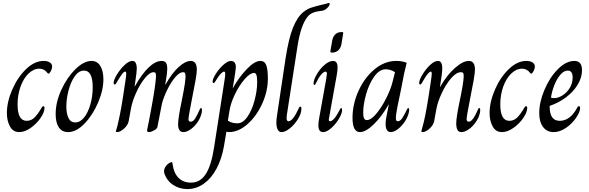

<svg xmlns="http://www.w3.org/2000/svg" viewBox="-20 -892 4021 1311"><path d="M27 -120Q27 -196 63.5 -280Q100 -364 158 -420Q216 -476 278 -476Q305 -476 320.5 -465.5Q336 -455 336 -438Q336 -422 324 -401Q317 -389 311 -389Q307 -389 304 -394Q282 -423 249 -423Q209 -423 174.5 -389.5Q140 -356 120 -300Q100 -244 100 -179Q100 -67 162 -67Q194 -67 217 -91Q240 -115 260 -150Q262 -153 265 -158Q268 -163 270.5 -165Q273 -167 277 -167Q280 -167 282 -163.5Q284 -160 284 -155Q284 -126 257 -86.5Q230 -47 189.5 -18.5Q149 10 112 10Q69 10 48 -28.5Q27 -67 27 -120Z M360 -113Q360 -194 399 -279Q438 -364 495.5 -420Q553 -476 605 -476Q644 -476 665 -441.5Q686 -407 686 -351Q686 -276 649.5 -191Q613 -106 557 -48Q501 10 445 10Q403 10 381.5 -22.5Q360 -55 360 -113ZM613 -296Q613 -410 554 -410Q517 -410 489.5 -370Q462 -330 447.5 -272.5Q433 -215 433 -165Q433 -117 447.5 -86.5Q462 -56 494 -56Q527 -56 554 -89.5Q581 -123 597 -178.5Q613 -234 613 -296Z M771 4Q771 1 775.5 -10.5Q780 -22 788 -60Q799 -107 808.5 -161Q818 -215 836 -337Q842 -375 842 -390Q842 -403 836 -403Q826 -403 814 -387Q802 -371 785 -343Q780 -334 776 -327.5Q772 -321 769.5 -318Q767 -315 764 -315Q756 -315 756 -326Q756 -346 778 -382.5Q800 -419 830 -447.5Q860 -476 884 -476Q900 -476 907 -461.5Q914 -447 914 -425Q914 -404 904 -336L899 -301H900Q949 -388 995.5 -432Q1042 -476 1084 -476Q1104 -476 1113 -463.5Q1122 -451 1122 -422Q1122 -394 1113 -343L1108 -315H1110Q1155 -394 1200.5 -435Q1246 -476 1282 -476Q1324 -476 1324 -416Q1324 -395 1315 -343L1292 -223Q1267 -96 1267 -79Q1267 -61 1282 -61Q1299 -61 1313 -83.5Q1327 -106 1343 -143Q1347 -154 1353 -154Q1359 -154 1359 -142Q1359 -133 1358 -126Q1351 -90 1329.5 -58.5Q1308 -27 1281 -8.5Q1254 10 1232 10Q1196 10 1196 -44Q1196 -85 1221 -204Q1224 -219 1234.5 -274Q1245 -329 1247 -366Q1247 -383 1244 -391Q1241 -399 1229 -399Q1206 -399 1177.5 -366Q1149 -333 1124 -283Q1099 -233 1086 -185L1055 -26Q1054 -14 1032.5 -2Q1011 10 998 10Q984 10 984 -2Q993 -41 1017 -172.5Q1041 -304 1045 -366V-376Q1045 -387 1042 -393Q1039 -399 1029 -399Q1002 -399 968.5 -357.5Q935 -316 908.5 -256.5Q882 -197 874 -149L858 -62Q852 -36 826 -13Q800 10 780 10Q771 10 771 4Z M1102 291Q1100 283 1100 278Q1100 259 1113.5 241.5Q1127 224 1144 217L1152 215Q1156 215 1157 220Q1158 225 1158 226Q1166 289 1198.5 322Q1231 355 1285 355Q1347 355 1385 296.5Q1423 238 1442 113L1512 -337Q1518 -373 1518 -388Q1518 -403 1510 -403Q1501 -403 1487 -388Q1473 -373 1461 -353Q1457 -347 1452 -338.5Q1447 -330 1444 -327.5Q1441 -325 1438 -325Q1432 -325 1432 -336Q1432 -354 1454 -388.5Q1476 -423 1505.5 -449.5Q1535 -476 1557 -476Q1575 -476 1583.5 -462.5Q1592 -449 1590 -427Q1587 -397 1577 -337Q1571 -303 1569 -290H1570Q1609 -361 1663.5 -418.5Q1718 -476 1758 -476Q1787 -476 1798 -447Q1809 -418 1809 -355Q1809 -269 1770 -183.5Q1731 -98 1669.5 -44Q1608 10 1543 10Q1534 10 1526 7L1509 107Q1494 193 1458.5 259.5Q1423 326 1371.5 362.5Q1320 399 1259 399Q1205 399 1162 370.5Q1119 342 1102 291ZM1736 -332Q1736 -365 1731 -379.5Q1726 -394 1715 -394Q1688 -394 1651 -352Q1614 -310 1584 -248Q1554 -186 1546 -130L1536 -68Q1552 -58 1567 -54Q1582 -50 1601 -50Q1639 -50 1670 -95.5Q1701 -141 1718.5 -207.5Q1736 -274 1736 -332Z M1867 -55Q1867 -74 1871 -100L1930 -494Q1951 -630 1981 -704Q2011 -778 2053 -811Q2077 -830 2103 -839Q2129 -848 2183 -861Q2208 -866 2215 -869Q2222 -872 2224 -872Q2231 -872 2231 -864Q2231 -860 2226.5 -852Q2222 -844 2212 -835Q2201 -825 2191 -821.5Q2181 -818 2167 -817Q2109 -811 2083 -781Q2034 -725 2011 -574L1938 -103Q1937 -96 1937 -86Q1937 -64 1950 -64Q1980 -64 2020 -153Q2024 -164 2031 -164Q2038 -164 2038 -150Q2038 -117 2014.5 -79Q1991 -41 1959 -15.5Q1927 10 1903 10Q1884 10 1875.5 -8.5Q1867 -27 1867 -55Z M2236 -543 2248 -613Q2253 -642 2269.5 -657.5Q2286 -673 2311 -673H2315Q2321 -673 2322.5 -671Q2324 -669 2323 -663L2312 -594Q2308 -566 2291 -549.5Q2274 -533 2249 -533H2245Q2235 -533 2236 -543ZM2154 -36Q2154 -59 2160 -89L2208 -356Q2212 -382 2212 -388Q2212 -403 2203 -403Q2191 -403 2174 -384Q2157 -365 2137 -324Q2133 -312 2127 -312Q2121 -312 2121 -322Q2121 -346 2142.5 -383.5Q2164 -421 2195.5 -448.5Q2227 -476 2254 -476Q2285 -476 2285 -432Q2285 -411 2279 -377L2227 -88L2225 -75Q2225 -64 2234 -64Q2246 -64 2263 -83.5Q2280 -103 2300 -143Q2305 -154 2310 -154Q2316 -154 2316 -141Q2316 -118 2294.5 -81.5Q2273 -45 2242 -17.5Q2211 10 2186 10Q2154 10 2154 -36Z M2387 -87Q2387 -180 2427.5 -270.5Q2468 -361 2537 -418.5Q2606 -476 2686 -476Q2727 -476 2757 -463Q2744 -412 2739 -388L2718 -280Q2690 -152 2684 -103Q2683 -96 2683 -86Q2683 -64 2696 -64Q2712 -64 2726 -84.5Q2740 -105 2758 -143Q2759 -144 2761.5 -149Q2764 -154 2768 -154Q2774 -154 2774 -142L2772 -126Q2765 -93 2743.5 -61Q2722 -29 2695.5 -9.5Q2669 10 2648 10Q2613 10 2613 -47Q2613 -69 2618 -92L2635 -179H2634Q2586 -95 2531.5 -42.5Q2477 10 2438 10Q2387 10 2387 -87ZM2661 -335 2677 -399Q2647 -419 2614 -419Q2571 -419 2535.5 -369.5Q2500 -320 2480 -249.5Q2460 -179 2460 -122Q2460 -97 2465.5 -84.5Q2471 -72 2485 -72Q2513 -72 2549.5 -115.5Q2586 -159 2617.5 -222Q2649 -285 2661 -335Z M2857 4Q2857 0 2861.5 -13.5Q2866 -27 2874 -60Q2894 -143 2922 -337Q2928 -375 2928 -390Q2928 -403 2922 -403Q2905 -403 2871 -343Q2866 -334 2862 -327.5Q2858 -321 2855.5 -318Q2853 -315 2850 -315Q2842 -315 2842 -325Q2842 -345 2864 -382Q2886 -419 2916 -447.5Q2946 -476 2970 -476Q2986 -476 2993 -462Q3000 -448 3000 -427Q3000 -394 2984 -298H2985Q3031 -379 3086 -427.5Q3141 -476 3181 -476Q3223 -476 3223 -417Q3223 -395 3214 -343L3191 -223Q3166 -96 3166 -79Q3166 -72 3169.5 -66.5Q3173 -61 3181 -61Q3208 -61 3243 -143Q3246 -154 3253 -154Q3259 -154 3259 -142Q3259 -133 3258 -126Q3251 -90 3229 -58.5Q3207 -27 3180 -8.5Q3153 10 3131 10Q3110 10 3102.5 -7.5Q3095 -25 3095 -46Q3095 -91 3120 -208Q3144 -322 3146 -366Q3147 -384 3143.5 -391.5Q3140 -399 3127 -399Q3096 -399 3060.5 -358Q3025 -317 2997 -257.5Q2969 -198 2960 -149L2944 -62Q2938 -36 2912 -13Q2886 10 2866 10Q2857 10 2857 4Z M3323 -120Q3323 -196 3359.5 -280Q3396 -364 3454 -420Q3512 -476 3574 -476Q3601 -476 3616.5 -465.5Q3632 -455 3632 -438Q3632 -422 3620 -401Q3613 -389 3607 -389Q3603 -389 3600 -394Q3578 -423 3545 -423Q3505 -423 3470.5 -389.5Q3436 -356 3416 -300Q3396 -244 3396 -179Q3396 -67 3458 -67Q3490 -67 3513 -91Q3536 -115 3556 -150Q3558 -153 3561 -158Q3564 -163 3566.5 -165Q3569 -167 3573 -167Q3576 -167 3578 -163.5Q3580 -160 3580 -155Q3580 -126 3553 -86.5Q3526 -47 3485.5 -18.5Q3445 10 3408 10Q3365 10 3344 -28.5Q3323 -67 3323 -120Z M3662 -120Q3662 -194 3697.5 -278.5Q3733 -363 3789 -419.5Q3845 -476 3902 -476Q3954 -476 3954 -413Q3954 -362 3924 -313Q3894 -264 3843.5 -226.5Q3793 -189 3733 -169Q3733 -115 3750.5 -91Q3768 -67 3802 -67Q3838 -67 3868 -90Q3898 -113 3919 -153Q3922 -159 3925 -163Q3928 -167 3933 -167Q3941 -167 3941 -155Q3941 -128 3914 -88Q3887 -48 3845 -19Q3803 10 3760 10Q3715 10 3688.5 -24.5Q3662 -59 3662 -120ZM3890 -363Q3890 -410 3857 -410Q3830 -410 3805.5 -381Q3781 -352 3764.5 -309Q3748 -266 3742 -226Q3748 -222 3765 -222Q3791 -222 3820.5 -240.5Q3850 -259 3870 -291Q3890 -323 3890 -363Z"/></svg>

Font: Charm
Style: Regular
Weight: 400
Designer: Katatrad Aksorn Co.,Ltd.
Foundry: Cadson Demak Co.,Ltd.
Version: Version 1.001